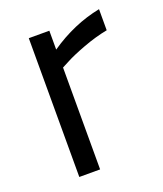

<svg xmlns="http://www.w3.org/2000/svg" viewBox="-103 -580 551 650"><g transform="rotate(-20 173.0 -255.5)"><path d="M72 0V-500H146V-432Q233 -492 329 -511V-435Q287 -427 241.5 -410Q196 -393 172 -380L147 -367V0Z"/></g></svg>

Font: Titillium Web[RUS by Daymarius]
Style: Regular
Weight: 400
Designer: Cyrillization by Daymarius
Foundry: Cyrillization by Daymarius
Version: Version 1.002 September 11, 2018